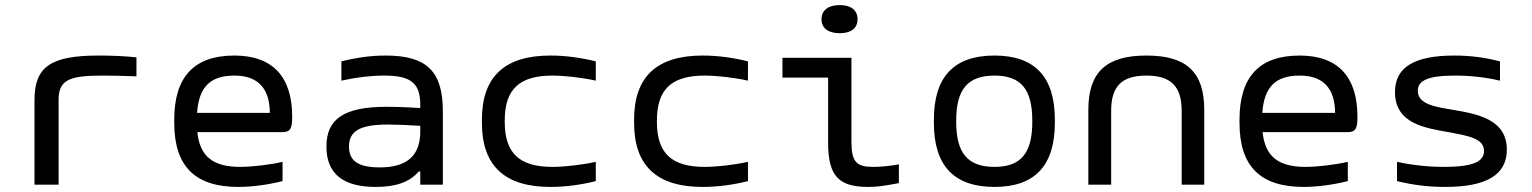

<svg xmlns="http://www.w3.org/2000/svg" viewBox="-20 -728 6040 757"><path d="M384 -430C416 -430 472 -429 518 -427V-502C469 -507 420 -509 368 -509C179 -509 116 -464 116 -334V0H211V-334C211 -412 251 -430 384 -430Z M1132 -268C1132 -422 1058 -509 904 -509C745 -509 667 -425 667 -256V-244C667 -73 748 9 920 9C971 9 1035 1 1094 -14V-90C1049 -79 974 -70 927 -70C820 -70 768 -111 758 -207H1093C1126 -207 1132 -223 1132 -268ZM757 -283C764 -385 809 -430 904 -430C998 -430 1043 -379 1044 -283Z M1501 -509C1442 -509 1386 -501 1326 -486V-410C1383 -423 1443 -430 1494 -430C1597 -430 1637 -403 1637 -315V-302C1575 -306 1530 -307 1505 -307C1336 -307 1267 -259 1267 -150C1267 -42 1334 9 1461 9C1543 9 1596 -11 1631 -52H1637V0H1726V-290C1726 -447 1662 -509 1501 -509ZM1356 -150C1356 -212 1400 -237 1510 -237C1539 -237 1591 -235 1637 -232V-209C1637 -115 1585 -68 1478 -68C1393 -68 1356 -93 1356 -150Z M1880 -256V-244C1880 -74 1970 9 2150 9C2208 9 2270 1 2329 -14V-90C2277 -78 2205 -70 2158 -70C2029 -70 1970 -123 1970 -247V-253C1970 -377 2029 -430 2158 -430C2205 -430 2277 -422 2329 -410V-486C2270 -501 2207 -509 2150 -509C1970 -509 1880 -426 1880 -256Z M2480 -256V-244C2480 -74 2570 9 2750 9C2808 9 2870 1 2929 -14V-90C2877 -78 2805 -70 2758 -70C2629 -70 2570 -123 2570 -247V-253C2570 -377 2629 -430 2758 -430C2805 -430 2877 -422 2929 -410V-486C2870 -501 2807 -509 2750 -509C2570 -509 2480 -426 2480 -256Z M3423 -70C3358 -70 3337 -88 3337 -169V-500H3065V-422H3245V-165C3245 -33 3288 9 3403 9C3438 9 3466 5 3524 -6V-80C3485 -73 3451 -70 3423 -70ZM3219 -651C3219 -618 3245 -597 3291 -597C3336 -597 3361 -618 3361 -651V-653C3361 -687 3336 -708 3291 -708C3245 -708 3219 -687 3219 -653Z M3662 -256V-244C3662 -75 3741 9 3901 9C4060 9 4139 -75 4139 -244V-256C4139 -425 4060 -509 3901 -509C3741 -509 3662 -425 3662 -256ZM3750 -247V-253C3750 -376 3796 -430 3901 -430C4005 -430 4050 -376 4050 -253V-247C4050 -124 4005 -70 3901 -70C3796 -70 3750 -124 3750 -247Z M4271 -295V0H4361V-291C4361 -388 4403 -430 4500 -430C4596 -430 4639 -388 4639 -291V0H4728V-295C4728 -444 4658 -509 4500 -509C4342 -509 4271 -444 4271 -295Z M5332 -268C5332 -422 5258 -509 5104 -509C4945 -509 4867 -425 4867 -256V-244C4867 -73 4948 9 5120 9C5171 9 5235 1 5294 -14V-90C5249 -79 5174 -70 5127 -70C5020 -70 4968 -111 4958 -207H5293C5326 -207 5332 -223 5332 -268ZM4957 -283C4964 -385 5009 -430 5104 -430C5198 -430 5243 -379 5244 -283Z M5691 -207C5773 -192 5831 -181 5831 -133C5831 -90 5786 -70 5673 -70C5610 -70 5547 -77 5488 -90V-14C5549 1 5609 9 5678 9C5838 9 5921 -37 5921 -138C5921 -259 5803 -279 5703 -296C5638 -307 5570 -317 5570 -370C5570 -410 5609 -430 5717 -430C5778 -430 5839 -423 5894 -410V-486C5837 -501 5778 -509 5714 -509C5556 -509 5480 -463 5480 -365C5480 -238 5604 -223 5691 -207Z"/></svg>

Font: LT Wave Mono
Style: Regular
Weight: 400
Designer: Daniel Lyons
Version: Version 2.5 (Glyphs App)